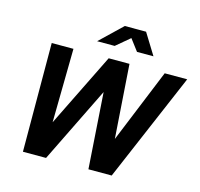

<svg xmlns="http://www.w3.org/2000/svg" viewBox="-127 -1057 1246 1195"><g transform="rotate(15 496.5 -460.0)"><path d="M271 0H122L120 -700H260L253 -225L487 -700H621L654 -225L848 -700H993L694 0H544L511 -489ZM647 -784 591 -858 503 -784H390L532 -920H669L753 -784Z"/></g></svg>

Font: Red Hat Display
Style: Bold Italic
Weight: 700
Italic angle: -12°
Designer: Pentagram / MCKL
Foundry: Pentagram / MCKL
Version: Version 1.003; Red Hat Display Bold Italic